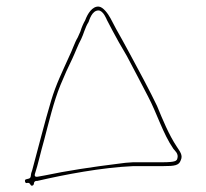

<svg xmlns="http://www.w3.org/2000/svg" viewBox="-20 -580 642 597"><path d="M97.3 -30.6C83.7 -28.1 88.9 -40.4 88.9 -40.4C98 -67.7 106.9 -108.9 116.8 -143C131.5 -198.3 146.6 -263.5 168.1 -315.9L186.2 -358.1C193 -372.4 199 -385.1 204.7 -397.2C213.4 -415.5 223.2 -442 232.4 -458.5C239.8 -473.3 244.4 -494.6 255.4 -511.6C257.8 -517.5 265.7 -547.5 286 -547.5C301.2 -547.5 311.3 -520.2 312.7 -517.4C322.6 -497.5 337.2 -471.2 349.5 -448.7L374.5 -405.7C386.9 -383.1 428.6 -302.3 440.1 -280.5C468.6 -226.5 486.4 -164.6 519.2 -117.2C522.6 -112.1 536.8 -102.4 531.2 -86.3C531.2 -86.3 530.6 -80.5 521.9 -78.4C517.6 -76.8 504.5 -75.5 488 -75.5H394.2C378.7 -74.9 362.3 -73.2 345 -70.6C273 -61.9 183.4 -48.3 119.5 -34.6ZM85.5 -8.7V-10C85.5 -13.2 88.5 -17.5 93 -17.5H96.1C181.4 -37.1 294.6 -59.1 394.8 -63.5H488C522.6 -63.5 536.6 -65.5 541.9 -81.4C541.9 -81.6 542.1 -81.9 542.2 -82.1C549.3 -97.5 539.5 -108.7 529.7 -123.9C504.8 -161.3 485.6 -208.6 468.2 -250.8C449.4 -290.7 406.8 -370.4 384.4 -411.4L360.5 -455.3C348.2 -476.8 333.1 -504 323.4 -523.5C315.6 -537.8 300.5 -558.6 287 -559.5C266.7 -560.9 252.3 -536.9 245 -517.4C244.9 -517.1 244.7 -516.6 244.5 -516.3C239.1 -506.9 233.7 -494.6 230.2 -482.8C230.1 -482.6 230 -482.2 229.9 -482L221.9 -464C221.8 -463.8 221.6 -463.4 221.4 -463.1C212.1 -447.7 204.1 -422.3 193.7 -401.6C184.4 -383 193.9 -402.1 193.9 -402C173.9 -357.2 154.4 -318.4 139.2 -267.8C118.7 -199.6 99.1 -120.1 80.2 -51C80.2 -50.8 80 -50.3 79.9 -50C77.6 -44.9 76.1 -38.7 75.5 -31.4C75.2 -28.6 73 -25.5 69.8 -24.7L61.8 -22.7C61.7 -22.7 61.6 -22.7 61.5 -22.6C58.3 -22 57 -19.7 57.8 -15.7C58.7 -11.6 60.9 -9.9 64.6 -11.1C68 -12.3 72 -10.7 73.7 -7.4C75.4 -3.9 76.7 -3.1 78.6 -2.5C82 -2.7 84.6 -4.4 85.5 -8.7Z"/></svg>

Font: Take Off
Style: Hairball
Weight: 400
Foundry: Cannot Into Space Fonts
Version: Version 0.89